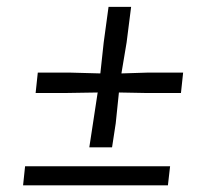

<svg xmlns="http://www.w3.org/2000/svg" viewBox="-20 -554 644 574"><path d="M247 -113.5 258 -185.5 272 -277.5 178.5 -276H86.5L93 -337H187.5L280 -334.5L290 -427L304.5 -533.5H372L358.5 -427L343 -334.5L423 -337H527.5L521 -276H414.5L335.5 -277.5L326 -185.5L315 -113.5ZM49 0 55 -57H488.5L482 0Z"/></svg>

Font: Merriweather 72pt Medium
Style: Italic
Weight: 500
Italic angle: -7.8°
Version: Version 2.101